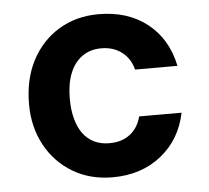

<svg xmlns="http://www.w3.org/2000/svg" viewBox="-44 -585 702 645"><g transform="rotate(-5 306.5 -263.0)"><path d="M311 12Q235 12 176.5 -23Q118 -58 85 -119Q52 -180 52 -257Q52 -341 85 -404Q118 -467 176.5 -502.5Q235 -538 311 -538Q409 -538 475 -486Q541 -434 560 -342H417Q408 -379 379.5 -401Q351 -423 310 -423Q272 -423 245 -403.5Q218 -384 204 -348.5Q190 -313 190 -263Q190 -226 198 -196Q206 -166 221 -145.5Q236 -125 258.5 -114Q281 -103 310 -103Q338 -103 359.5 -112.5Q381 -122 396 -140.5Q411 -159 417 -184H560Q542 -95 475 -41.5Q408 12 311 12Z"/></g></svg>

Font: DM Sans 9pt
Style: Bold
Weight: 700
Version: Version 4.004;gftools[0.9.30]